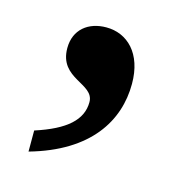

<svg xmlns="http://www.w3.org/2000/svg" viewBox="-57 -188 376 396"><g transform="rotate(15 130.5 9.5)"><path d="M36 154C160 119 206 43 206 -36C206 -101 170 -135 125 -135C87 -135 58 -113 58 -73C58 -7 131 -17 131 23C131 61 101 88 36 109Z"/></g></svg>

Font: Noto Serif Telugu Medium
Style: Regular
Weight: 500
Designer: Jelle Bosma - Monotype Design Team
Foundry: Monotype Imaging Inc.
Version: Version 2.005